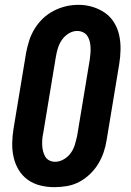

<svg xmlns="http://www.w3.org/2000/svg" viewBox="-20 -766 540 794"><path d="M205 8Q175 8 146.5 1Q118 -6 95 -22.5Q72 -39 57.5 -63Q43 -87 36.5 -115Q30 -143 30.5 -173.5Q31 -204 36 -234L88 -548Q93 -574 101 -599Q109 -624 123.5 -647.5Q138 -671 158 -690Q178 -709 202.5 -721.5Q227 -734 252.5 -740Q278 -746 305 -746Q335 -746 363 -737.5Q391 -729 414 -713Q437 -697 452 -672.5Q467 -648 473 -620Q479 -592 478.5 -561.5Q478 -531 473 -501L421 -187Q417 -161 408.5 -136Q400 -111 386 -88Q372 -65 351.5 -45.5Q331 -26 307 -13.5Q283 -1 257 3.5Q231 8 205 8ZM208 -97Q226 -97 243.5 -107Q261 -117 272.5 -133Q284 -149 289.5 -167.5Q295 -186 299 -204L351 -518Q353 -531 354 -544Q355 -557 354.5 -570Q354 -583 351 -595Q348 -607 341.5 -617Q335 -627 323.5 -632.5Q312 -638 299 -638Q281 -638 264 -627.5Q247 -617 236 -601Q225 -585 219.5 -567Q214 -549 211 -531L159 -217Q156 -204 155 -191Q154 -178 154.5 -165.5Q155 -153 158 -141Q161 -129 167 -118.5Q173 -108 184 -102.5Q195 -97 208 -97Z"/></svg>

Font: Iosevka Slab Extrabold Oblique
Style: Regular
Weight: 800
Italic angle: -9°
Monospace: yes
Designer: Belleve Invis
Foundry: Belleve Invis
Version: Version 11.1.1; ttfautohint (v1.8.3)